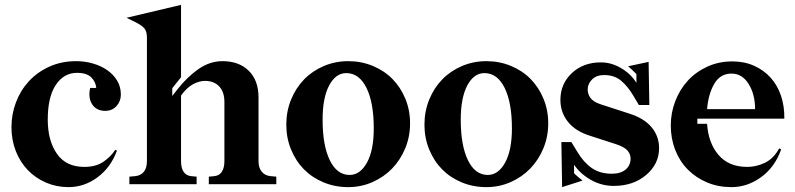

<svg xmlns="http://www.w3.org/2000/svg" viewBox="-20 -756 3264 788"><path d="M460 -138Q435 -69 380.5 -28.5Q326 12 261 12Q212 12 169 -6.5Q126 -25 94.5 -57.5Q63 -90 45 -135.5Q27 -181 27 -234Q27 -287 45.5 -336Q64 -385 98.5 -422.5Q133 -460 182.5 -482.5Q232 -505 293 -505Q328 -505 361 -495.5Q394 -486 419.5 -468.5Q445 -451 460.5 -425.5Q476 -400 476 -368Q476 -340 458 -320.5Q440 -301 412 -301Q376 -301 358.5 -327.5Q341 -354 350 -395H375Q373 -420 354.5 -438.5Q336 -457 296 -457Q242 -457 209 -407.5Q176 -358 176 -265Q176 -179 213.5 -125Q251 -71 326 -71Q373 -71 403.5 -91.5Q434 -112 453 -141Z M687 -362 708 -389Q748 -440 794.5 -472.5Q841 -505 893 -505Q961 -505 1001 -465.5Q1041 -426 1041 -356V-95Q1041 -67 1054.5 -51Q1068 -35 1091 -33L1114 -31V0H837V-31L859 -33Q880 -35 890.5 -51Q901 -67 901 -95V-337Q901 -379 879.5 -401.5Q858 -424 821 -424Q798 -424 772.5 -410.5Q747 -397 723 -364V-95Q723 -67 733.5 -51Q744 -35 765 -33L787 -31V0H511V-31L534 -33Q557 -35 570 -50.5Q583 -66 583 -95V-601Q583 -626 573 -639Q563 -652 530 -668L499 -683L723 -736V-439L687 -394Z M1409 -505Q1463 -505 1510 -485.5Q1557 -466 1590.5 -432Q1624 -398 1643.5 -351Q1663 -304 1663 -250Q1663 -195 1643 -147Q1623 -99 1589 -64Q1555 -29 1508.5 -8.5Q1462 12 1409 12Q1355 12 1308 -7.5Q1261 -27 1227.5 -61Q1194 -95 1174.5 -142.5Q1155 -190 1155 -244Q1155 -299 1174.5 -347Q1194 -395 1228 -430Q1262 -465 1309 -485Q1356 -505 1409 -505ZM1401 -456Q1358 -456 1331 -405.5Q1304 -355 1304 -265Q1304 -159 1333.5 -98.5Q1363 -38 1415 -38Q1458 -38 1486 -88.5Q1514 -139 1514 -229Q1514 -335 1484 -395.5Q1454 -456 1401 -456Z M1976 -505Q2030 -505 2077 -485.5Q2124 -466 2157.5 -432Q2191 -398 2210.5 -351Q2230 -304 2230 -250Q2230 -195 2210 -147Q2190 -99 2156 -64Q2122 -29 2075.5 -8.5Q2029 12 1976 12Q1922 12 1875 -7.5Q1828 -27 1794.5 -61Q1761 -95 1741.5 -142.5Q1722 -190 1722 -244Q1722 -299 1741.5 -347Q1761 -395 1795 -430Q1829 -465 1876 -485Q1923 -505 1976 -505ZM1968 -456Q1925 -456 1898 -405.5Q1871 -355 1871 -265Q1871 -159 1900.5 -98.5Q1930 -38 1982 -38Q2025 -38 2053 -88.5Q2081 -139 2081 -229Q2081 -335 2051 -395.5Q2021 -456 1968 -456Z M2460 -448Q2428 -448 2410 -430Q2392 -412 2392 -389Q2392 -370 2403 -354.5Q2414 -339 2442 -329L2562 -290Q2623 -271 2654 -234Q2685 -197 2685 -148Q2685 -83 2632 -38Q2579 7 2499 7Q2449 7 2405.5 -17.5Q2362 -42 2336 -80V-45Q2345 -36 2357 -26Q2369 -16 2371 -15L2287 12L2284 -173H2325L2350 -132Q2375 -90 2408.5 -66.5Q2442 -43 2491 -43Q2527 -43 2547.5 -60Q2568 -77 2568 -105Q2568 -124 2555 -138.5Q2542 -153 2509 -164L2404 -198Q2342 -217 2311 -256Q2280 -295 2280 -346Q2280 -412 2327 -456Q2374 -500 2446 -500Q2489 -500 2529 -476.5Q2569 -453 2592 -416V-452Q2585 -459 2572.5 -471Q2560 -483 2558 -484L2642 -502L2645 -325H2602L2580 -362Q2558 -400 2530 -424Q2502 -448 2460 -448Z M3199 -269H2842V-248H2882Q2887 -169 2929 -120Q2971 -71 3047 -71Q3084 -71 3119.5 -88Q3155 -105 3178 -147L3186 -143Q3161 -71 3104.5 -29.5Q3048 12 2982 12Q2928 12 2882.5 -7Q2837 -26 2803.5 -59.5Q2770 -93 2751.5 -140Q2733 -187 2733 -241Q2733 -293 2751.5 -341Q2770 -389 2803 -425Q2836 -461 2883 -482.5Q2930 -504 2986 -504Q3035 -504 3075 -486Q3115 -468 3143 -437Q3171 -406 3185.5 -362.5Q3200 -319 3199 -269ZM2982 -454Q2936 -454 2911.5 -412Q2887 -370 2882 -308H3079Q3079 -369 3052.5 -411.5Q3026 -454 2982 -454Z"/></svg>

Font: Redaction
Style: Bold
Weight: 700
Designer: Jeremy Mickel / Forest Young
Foundry: MCKL
Version: Version 2.001; Redaction Bold